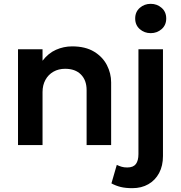

<svg xmlns="http://www.w3.org/2000/svg" viewBox="-20 -757 944 1002"><path d="M74 0V-500H202V-440Q232 -479.5 272.2 -497.2Q312.5 -515 356.5 -515Q425.5 -515 470.8 -487.5Q516 -460 538 -417Q560 -374 560 -327V0H432V-287Q432 -338 402.5 -368Q373 -398 320 -398Q285.5 -398 258.8 -382.8Q232 -367.5 217 -340Q202 -312.5 202 -276.5V0ZM670.5 225Q635.5 225 610 218.8Q584.5 212.5 561.5 200L589.5 103.5Q602 109.5 614.5 113.2Q627 117 644 117Q675.5 117 689 99.2Q702.5 81.5 702.5 47V-500H830.5V57.5Q830.5 108 810.5 145.8Q790.5 183.5 754.5 204.2Q718.5 225 670.5 225ZM766.5 -584Q733.5 -584 709.5 -605Q685.5 -626 685.5 -660.5Q685.5 -695 709.5 -716Q733.5 -737 766.5 -737Q799.5 -737 823.5 -716Q847.5 -695 847.5 -660.5Q847.5 -626 823.5 -605Q799.5 -584 766.5 -584Z"/></svg>

Font: Geologica Cursive Medium
Style: Regular
Weight: 500
Designer: Sindre Bremnes, Frode Helland
Foundry: Monokrom Skriftforlag AS
Version: Version 1.010;gftools[0.9.28]